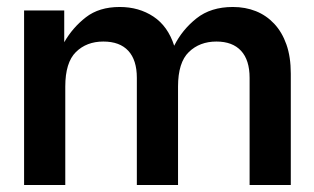

<svg xmlns="http://www.w3.org/2000/svg" viewBox="-20 -530 899 550"><path d="M49 -500H164V-409Q188 -451 226 -480.5Q264 -510 323 -510Q378 -510 419.5 -482.5Q461 -455 479 -399Q502 -445 543 -477.5Q584 -510 647 -510Q683 -510 713 -498Q743 -486 765.5 -462Q788 -438 800.5 -402.5Q813 -367 813 -319V0H695V-307Q695 -358 670.5 -384.5Q646 -411 600 -411Q552 -411 521 -381Q490 -351 490 -282V0H372V-307Q372 -358 347.5 -384.5Q323 -411 276 -411Q228 -411 197.5 -381Q167 -351 167 -282V0H49Z"/></svg>

Font: CyStack Display SemiBold
Style: Regular
Weight: 600
Designer: Weizhong Zhang
Foundry: 本地遙控
Version: Version 1.000;Glyphs 3.1.2 (3151)